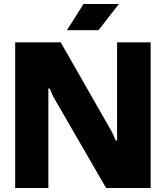

<svg xmlns="http://www.w3.org/2000/svg" viewBox="-20 -941 829 961"><path d="M56 0V-729H284L541 -279L559 -238H566V-729H734V0H511L245 -460L229 -498H222V0ZM315 -790 398 -921H575L473 -790Z"/></svg>

Font: Hubot Sans
Style: Bold
Weight: 700
Designer: Deni Anggara
Foundry: GitHub, Inc., Subsidiary of Microsoft Corporation
Version: Version 2.000